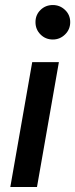

<svg xmlns="http://www.w3.org/2000/svg" viewBox="-20 -743 299 763"><path d="M21 0 108 -496H214L127 0ZM190 -586Q161 -586 141 -606Q121 -626 121 -655Q121 -684 141 -703.5Q161 -723 190 -723Q218 -723 238.5 -703.5Q259 -684 259 -655Q259 -626 238.5 -606Q218 -586 190 -586Z"/></svg>

Font: Rethink Sans Medium
Style: Italic
Weight: 500
Italic angle: -10°
Designer: The Rethink Sans project authors (Hans Thiessen). DM Sans designed by Colophon Foundry.
Foundry: Rethink Communications LLC
Version: Version 1.001